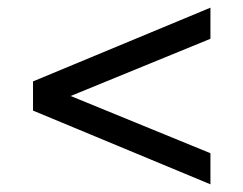

<svg xmlns="http://www.w3.org/2000/svg" viewBox="-20 -596 634 500"><path d="M528 -576V-495L164 -346L528 -197V-116L66 -308V-384Z"/></svg>

Font: AmikoRegular
Style: Regular
Weight: 400
Designer: Pablo Impallari, Rodrigo Fuenzalida, Andres Torresi
Foundry: Impallari Type
Version: Version 1.000; ttfautohint (v1.3)